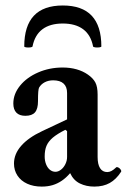

<svg xmlns="http://www.w3.org/2000/svg" viewBox="-20 -672 464 703"><path d="M31.2 -73.2Q31.2 -107.9 57.4 -137.9Q83.5 -168 134.3 -191.9L225.6 -234.9V-331.5Q225.6 -354.5 212.6 -366.2Q199.7 -377.9 174.8 -377.9Q157.2 -377.9 143.8 -370.8Q130.4 -363.8 123 -351.1Q121.1 -347.2 120.1 -335.7Q119.1 -324.2 119.1 -301.3Q119.1 -273.4 108.2 -260.7Q97.2 -248 72.8 -248Q51.3 -248 40 -259.5Q28.8 -271 28.8 -293Q28.8 -328.1 53.5 -358.4Q78.1 -388.7 119.6 -406.7Q161.1 -424.8 209.5 -424.8Q236.8 -424.8 260.3 -418.2Q283.7 -411.6 301.8 -398.9Q320.8 -385.7 329.1 -370.1Q337.4 -354.5 337.4 -325.7V-97.2Q337.4 -70.3 346.4 -56.2Q355.5 -42 372.6 -42Q380.4 -42 387.9 -45.9Q395.5 -49.8 405.3 -59.1Q407.7 -61.5 413.1 -58.8Q418.5 -56.2 421.9 -51Q425.3 -45.9 423.3 -43Q405.3 -15.1 381.8 -2Q358.4 11.2 325.2 11.2Q295.9 11.2 272.5 -0.2Q249 -11.7 236.8 -38.1Q222.2 -21 206.3 -10.3Q190.4 0.5 172.4 5.9Q154.3 11.2 132.8 11.2Q102.5 11.2 79.6 0.7Q56.6 -9.8 43.9 -29.1Q31.2 -48.3 31.2 -73.2ZM225.6 -97.2V-191.9L219.2 -196.8Q189.5 -181.6 173.3 -168Q157.2 -154.3 150.4 -138.4Q143.6 -122.6 143.6 -99.1Q143.6 -83.5 148.7 -70.6Q153.8 -57.6 162.8 -50.3Q171.9 -43 183.1 -43Q193.4 -43 203.4 -50.8Q213.4 -58.6 219.5 -71.3Q225.6 -84 225.6 -97.2ZM210 -651.9Q351.1 -651.9 351.1 -502Q351.1 -499.6 343.8 -498.6Q336.4 -497.6 328.9 -498.5Q321.3 -499.5 320.8 -502Q312.6 -543.9 284.5 -564.9Q256.3 -585.9 209.9 -585.9Q163.4 -585.9 135.4 -564.9Q107.4 -543.9 99.1 -502Q98.6 -499.5 91.1 -498.5Q83.5 -497.6 76.2 -498.5Q68.8 -499.4 68.8 -502Q68.8 -651.9 210 -651.9Z"/></svg>

Font: Junicode Two Beta VF
Style: Regular
Weight: 400
Designer: Peter S. Baker
Foundry: Briery Creek Software
Version: Version 1.031 beta; ttfautohint (v1.8.1.43-b0c9)